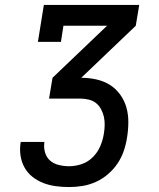

<svg xmlns="http://www.w3.org/2000/svg" viewBox="-20 -755 640 775"><path d="M259 0Q232 0 205.5 -3.5Q179 -7 155.5 -16Q132 -25 112 -40.5Q92 -56 79.5 -78Q67 -100 63 -126Q59 -152 63 -178Q63 -179 63.5 -180Q64 -181 64 -182H159Q159 -182 159 -181.5Q159 -181 159 -180Q156 -159 162 -139Q168 -119 182.5 -106.5Q197 -94 217.5 -89Q238 -84 259 -84Q284 -84 309.5 -92.5Q335 -101 354.5 -120.5Q374 -140 384.5 -164.5Q395 -189 399 -214Q402 -231 402.5 -249Q403 -267 399.5 -283Q396 -299 388 -314Q380 -329 367.5 -339Q355 -349 338 -353Q321 -357 304 -357H178L192 -441L412 -651H236L226 -586H133L157 -735H542L528 -651L308 -441Q339 -441 368.5 -434.5Q398 -428 422.5 -413Q447 -398 464.5 -374Q482 -350 490 -322Q498 -294 498 -263Q498 -232 493 -201Q489 -174 480 -147Q471 -120 455 -96Q439 -72 416.5 -52.5Q394 -33 367.5 -21Q341 -9 313.5 -4.5Q286 0 259 0Z"/></svg>

Font: Iosevka Slab Medium Extended
Style: Italic
Weight: 500
Width: 7
Italic angle: -9°
Monospace: yes
Designer: Belleve Invis
Foundry: Belleve Invis
Version: Version 11.1.0; ttfautohint (v1.8.3)